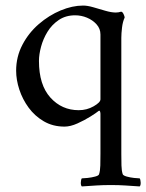

<svg xmlns="http://www.w3.org/2000/svg" viewBox="-20 -448 526 690"><path d="M279 -428Q294 -428 315 -422Q336 -416 358 -409.5Q380 -403 396 -403Q406 -403 415 -406Q420 -406 424 -397.5Q428 -389 428 -385Q421 -370 418.5 -348.5Q416 -327 416 -312V105Q416 127 416.5 146.5Q417 166 421 178Q423 183 435.5 186.5Q448 190 462 191.5Q476 193 482 193Q485 197 485.5 207.5Q486 218 482 222Q452 220 429.5 218.5Q407 217 378 217Q350 217 327 218.5Q304 220 274 222Q270 218 270.5 207.5Q271 197 274 193Q280 193 294.5 191.5Q309 190 322 186.5Q335 183 336 178Q340 166 340.5 146.5Q341 127 341 105V-39Q341 -43 339.5 -47.5Q338 -52 334 -49Q327 -43 305.5 -29.5Q284 -16 258.5 -4.5Q233 7 212 7Q170 7 137.5 -12Q105 -31 83 -61Q61 -91 49.5 -126Q38 -161 38 -194Q38 -244 60.5 -287Q83 -330 119.5 -361.5Q156 -393 198 -410.5Q240 -428 279 -428ZM250 -393Q216 -393 191 -376Q166 -359 150.5 -333.5Q135 -308 127.5 -280Q120 -252 120 -229Q120 -143 161 -97.5Q202 -52 263 -52Q292 -52 316.5 -66Q341 -80 341 -91V-324Q341 -345 327 -360.5Q313 -376 292.5 -384.5Q272 -393 250 -393Z"/></svg>

Font: Amiri
Style: Regular
Weight: 400
Designer: Khaled Hosny
Version: Version 0.114